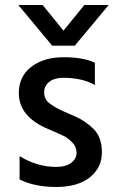

<svg xmlns="http://www.w3.org/2000/svg" viewBox="-20 -740 459 765"><path d="M278 -558H188L53 -720H150L233 -618L316 -720H413ZM58 -25V-118Q128 -75 203 -75Q242 -75 263.5 -91Q285 -107 285 -131Q285 -155 268 -172.5Q251 -190 233.5 -198.5Q216 -207 174 -225Q55 -274 55 -369Q55 -436 105 -474Q155 -512 233.5 -512Q312 -512 358 -490V-401Q309 -430 232 -430Q197 -430 176.5 -414Q156 -398 156 -372Q156 -341 182 -325Q190 -320 194.5 -316.5Q199 -313 209.5 -308Q220 -303 225 -300Q240 -293 279.5 -276Q319 -259 352.5 -226.5Q386 -194 386 -133Q386 -72 338 -33.5Q290 5 204 5Q118 5 58 -25Z"/></svg>

Font: Hind Jalandhar Medium
Style: Regular
Weight: 500
Designer: Namrata Goyal
Foundry: Indian Type Foundry
Version: Version 0.702;PS 1.0;hotconv 1.0.81;makeotf.lib2.5.63406